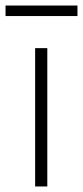

<svg xmlns="http://www.w3.org/2000/svg" viewBox="-21 -674 300 694"><path d="M106 -500H150V0H106ZM-1 -654H259V-616H-1Z"/></svg>

Font: PT Root UI Web Light
Style: Regular
Weight: 300
Designer: Vitaly Kuzmin
Foundry: ParaType Ltd.
Version: Version 1.000W